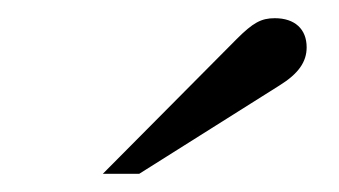

<svg xmlns="http://www.w3.org/2000/svg" viewBox="-20 -698 373 211"><path d="M93 -507H133L287 -604C308 -617 317 -630 317 -646C317 -666 304 -678 282 -678C267 -678 258 -673 240 -655Z"/></svg>

Font: XITS
Style: Regular
Weight: 400
Designer: MicroPress Inc., with final additions and corrections provided by Coen Hoffman, Elsevier (retired)
Version: Version 1.302